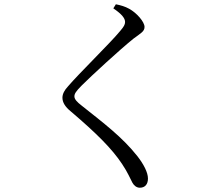

<svg xmlns="http://www.w3.org/2000/svg" viewBox="-20 -817 1040 898"><path d="M510 -778C551 -750 565 -731 565 -714C565 -702 559 -692 542 -672C496 -616 348 -472 298 -413C282 -396 272 -378 272 -360C272 -338 285 -317 311 -296C432 -193 504 -121 551 -50C579 -8 588 17 599 37C606 50 618 61 634 61C659 61 672 44 672 18C672 -11 651 -50 623 -86C552 -176 465 -241 362 -323C340 -340 328 -353 328 -366C328 -378 334 -389 363 -418C405 -460 537 -582 604 -636C639 -662 656 -670 656 -691C656 -715 619 -757 584 -776C564 -787 546 -792 522 -797Z"/></svg>

Font: Harano Aji Mincho K1
Style: Regular
Weight: 400
Foundry: Masamichi Hosoda
Version: HaranoAjiMinchoK1-Regular version 20230610;ttx 4.39.4